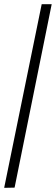

<svg xmlns="http://www.w3.org/2000/svg" viewBox="-20 -780 268 921"><path d="M0 121 180 -760H228L50 120Z"/></svg>

Font: Noto Serif Bengali ExtraCondensed
Style: Regular
Weight: 400
Width: 2
Designer: Juan Bruce, Universal Thirst, Indian Type Foundry and the Monotype Design Team.
Foundry: Monotype Imaging Inc.
Version: Version 2.003; ttfautohint (v1.8.4.7-5d5b)